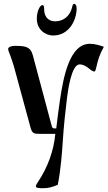

<svg xmlns="http://www.w3.org/2000/svg" viewBox="-20 -709 573 1017"><path d="M175 -610C175 -555 217 -521 262 -521C345 -521 386 -601 386 -666C386 -680 379 -689 373 -689C367 -689 364 -681 362 -671C352 -628 320 -596 272 -596C231 -596 214 -627 214 -657C214 -669 214 -682 204 -682C193 -682 175 -652 175 -610ZM23 -448C23 -447 24 -443 26 -437C37 -410 53 -362 57 -345L141 -36C150 -2 158 0 193 0H273C265 90 232 179 181 255C174 265 170 273 170 278C170 288 193 288 210 288C235 288 258 282 286 270C302 191 309 95 313 33C317 -36 328 -134 335 -191C340 -229 358 -368 402 -368C415 -368 430 -362 442 -353C458 -340 472 -330 479 -330C484 -330 487 -338 490 -352C499 -391 506 -418 530 -461C509 -469 482 -477 456 -477C348 -477 316 -300 298 -182C292 -143 283 -72 278 -29H267C259 -29 256 -32 252 -49L154 -416C141 -464 111 -466 57 -466C42 -466 23 -461 23 -448Z"/></svg>

Font: Monomakh Unicode
Style: Regular
Weight: 400
Version: Version 1.2